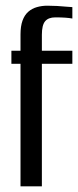

<svg xmlns="http://www.w3.org/2000/svg" viewBox="-20 -654 274 674"><path d="M52 0V-430H20V-476H52V-533Q52 -562 59 -581.5Q66 -601 79 -612.5Q92 -624 109.5 -629Q127 -634 146 -634Q163 -634 181 -633Q199 -632 213.5 -630.5Q228 -629 234 -629V-589Q223 -591 208.5 -592Q194 -593 174 -593Q150 -593 138.5 -579.5Q127 -566 127 -532V-476H234V-430H127V0Z"/></svg>

Font: Alumni Sans Thin Medium
Style: Regular
Weight: 500
Version: Version 1.018